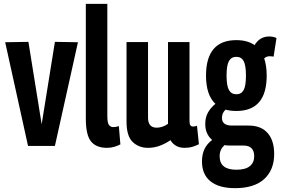

<svg xmlns="http://www.w3.org/2000/svg" viewBox="-20 -760 1462 1000"><path d="M126 0 7 -540 128 -542 197 -113 266 -542 386 -540 266 0Z M539 -740V-157Q539 -120 547.5 -109Q556 -98 571 -98Q582 -98 599 -103L607 -8Q594 -1 576 4.5Q558 10 537 10Q481 10 454 -23.5Q427 -57 427 -142V-740Z M751 10Q703 10 671 -20.5Q639 -51 639 -127V-541H751V-147Q751 -95 796 -95Q826 -95 855 -115V-541H967V-131Q967 -113 972 -107Q977 -101 985 -101Q996 -101 1006 -105L1016 -9Q1001 -1 982.5 4.5Q964 10 941 10Q915 10 896.5 -1Q878 -12 868 -30Q842 -12 812.5 -1Q783 10 751 10Z M1211 -182Q1180 -182 1155 -189Q1136 -172 1136 -146Q1136 -106 1188 -106H1275Q1340 -106 1374 -67Q1408 -28 1408 42Q1408 125 1356 172.5Q1304 220 1204 220Q1121 220 1076.5 184.5Q1032 149 1032 81Q1032 43 1045.5 15.5Q1059 -12 1085 -31Q1049 -62 1049 -114Q1049 -149 1063.5 -174.5Q1078 -200 1102 -219Q1053 -265 1053 -366Q1053 -551 1211 -551Q1269 -551 1306 -525Q1333 -570 1382 -570Q1404 -570 1420 -562L1405 -465Q1400 -466 1395 -466.5Q1390 -467 1383 -467Q1368 -467 1356 -456Q1369 -418 1369 -366Q1369 -182 1211 -182ZM1211 -269Q1237 -269 1249 -291Q1261 -313 1261 -366Q1261 -420 1249 -442Q1237 -464 1211 -464Q1185 -464 1172.5 -442Q1160 -420 1160 -366Q1160 -313 1172.5 -291Q1185 -269 1211 -269ZM1124 54Q1124 124 1211 124Q1258 124 1281 105.5Q1304 87 1304 54Q1304 -2 1248 -2H1176Q1162 -2 1149 -4Q1137 7 1130.5 21Q1124 35 1124 54Z"/></svg>

Font: Georama Condensed SemiBold
Style: Regular
Weight: 600
Width: 3
Designer: Jean-Baptiste Levee
Foundry: Production Type
Version: Version 1.000